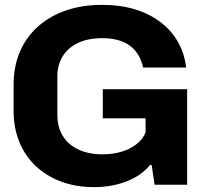

<svg xmlns="http://www.w3.org/2000/svg" viewBox="-20 -760 834 790"><path d="M367 10Q293 10 232.5 -12.5Q172 -35 128 -76Q84 -117 60 -175Q36 -233 36 -303V-412Q36 -487 62 -547.5Q88 -608 136.5 -651Q185 -694 251.5 -717Q318 -740 400 -740Q475 -740 535.5 -721.5Q596 -703 641 -668.5Q686 -634 712.5 -587Q739 -540 746 -482H569Q562 -513 548 -535.5Q534 -558 513 -573Q492 -588 464 -595.5Q436 -603 401 -603Q343 -603 301.5 -583.5Q260 -564 238 -528.5Q216 -493 216 -445V-286Q216 -250 228.5 -220Q241 -190 265 -169Q289 -148 323.5 -136.5Q358 -125 401 -125Q445 -125 481 -136Q517 -147 542.5 -167.5Q568 -188 579 -215V-273H403V-393H750V0H616L604 -81H597Q563 -38 501.5 -14Q440 10 367 10Z"/></svg>

Font: Hubot Sans
Style: Bold
Weight: 700
Designer: Deni Anggara
Foundry: GitHub, Inc., Subsidiary of Microsoft Corporation
Version: Version 2.000